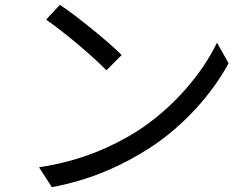

<svg xmlns="http://www.w3.org/2000/svg" viewBox="-20 -753 1040 792"><path d="M227 -733 170 -672C244 -622 369 -515 419 -463L482 -526C426 -582 298 -686 227 -733ZM141 -63 194 19C360 -12 487 -73 587 -136C738 -231 855 -367 923 -492L875 -577C817 -454 695 -306 541 -209C446 -150 316 -89 141 -63Z"/></svg>

Font: Noto Sans CJK SC
Style: Regular
Weight: 400
Designer: Ryoko NISHIZUKA 西塚涼子 (kana, bopomofo & ideographs); Paul D. Hunt (Latin, Greek & Cyrillic); Sandoll Communications 산돌커뮤니
Foundry: Adobe
Version: Version 2.004;hotconv 1.0.118;makeotfexe 2.5.65603